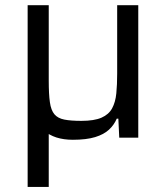

<svg xmlns="http://www.w3.org/2000/svg" viewBox="-20 -530 639 739"><path d="M86.4 189.5V-510H167.6V-219.5Q167.6 -167.7 172 -136.7Q176.3 -105.7 189.5 -90.1Q202.7 -74.6 227.7 -69.7Q252.7 -64.8 293.5 -64.8Q342.6 -64.8 370.7 -77.1Q398.9 -89.5 411.6 -113.2Q424.4 -136.9 427.7 -170.6Q431 -204.3 431 -246.5V-510H512.2V0H439L435.5 -73.2H429.3Q419.2 -49.2 399.5 -30.9Q379.9 -12.6 346.2 -2.3Q312.4 8 260.4 8Q225.1 8 197.1 -0.9Q169.1 -9.9 147.8 -28.5Q126.5 -47.1 109.1 -75.6L184.4 -34.9H167.6V189.5Z"/></svg>

Font: Saira Thin
Style: Regular
Weight: 100
Designer: Hector Gatti with collaboration of the Omnibus-Type team
Foundry: Omnibus-Type
Version: Version 1.101